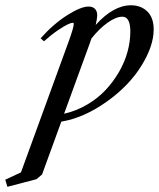

<svg xmlns="http://www.w3.org/2000/svg" viewBox="-132 -450 611 739"><path d="M-103.5 269 -111.8 241.7 -51.3 213.4 129.9 -283.7Q151.9 -343.3 151.9 -358.4Q151.9 -362.3 147.9 -362.3Q142.1 -362.3 129.2 -356.4Q116.2 -350.6 90.8 -333.5Q65.4 -316.4 37.1 -291L24.4 -302.7Q73.7 -357.9 126.5 -391.4Q179.2 -424.8 209 -424.8Q224.6 -424.8 233.4 -416Q242.2 -407.2 242.2 -391.1Q242.2 -379.9 236.3 -354Q304.7 -429.7 372.1 -429.7Q410.6 -429.7 435.1 -405.8Q459.5 -381.8 459.5 -336.4Q459.5 -272.5 411.6 -195.8Q363.8 -119.1 279.3 -59.1Q190.9 3.9 104 18.1L29.8 221.7L8.3 239.7ZM214.4 -285.6 114.7 -12.2Q161.6 -22.9 202.9 -47.1Q244.1 -71.3 274.2 -103.3Q304.2 -135.3 326.2 -173.3Q348.1 -211.4 358.9 -251Q369.6 -290.5 369.6 -328.6Q369.6 -385.7 338.9 -385.7Q314.9 -385.7 283 -363.3Q251 -340.8 220.2 -302.2Q219.2 -299.3 217 -293.5Q214.8 -287.6 214.4 -285.6Z"/></svg>

Font: Elstob 18pt Medium
Style: Italic
Weight: 500
Italic angle: -20°
Designer: Peter S. Baker
Version: Version 1.015